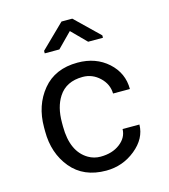

<svg xmlns="http://www.w3.org/2000/svg" viewBox="-113 -842 826 941"><g transform="rotate(-15 300.0 -371.5)"><path d="M300.8 -63.5Q360.4 -63.5 399.4 -93.3Q438.5 -123 439.5 -166.5H524.9Q523.9 -95.7 459 -43Q394 9.8 310.1 9.8Q195.8 9.8 132.8 -66.4Q69.8 -142.6 69.8 -253.9V-274.4Q69.8 -385.7 132.8 -461.9Q195.8 -538.1 310.1 -538.1Q402.3 -538.1 463.9 -482.9Q524.9 -427.7 524.9 -346.7H439.5Q438.5 -394.5 401.9 -429.2Q365.2 -463.9 316.4 -463.9Q232.4 -463.9 193.4 -403.3Q160.6 -353 160.6 -274.4V-253.9Q161.1 -126 239.3 -80.1Q267.6 -63.5 300.8 -63.5ZM462.4 -623.5H387.2L314 -697.3L241.2 -623.5H167V-636.2L286.6 -752.9H341.3L462.4 -635.7Z"/></g></svg>

Font: RobotoMono-Regular
Style: Regular
Weight: 400
Designer: Google
Version: Version 2.000985; 2015; ttfautohint (v1.3)